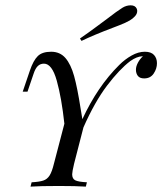

<svg xmlns="http://www.w3.org/2000/svg" viewBox="-20 -694 604 714"><path d="M563.7 -458.9Q563.7 -438.7 551.6 -420.6Q539.5 -402.4 516.1 -402.4Q500 -402.4 492.7 -411.7Q485.5 -421 485.5 -434.7Q485.5 -446.8 492.7 -460.5Q500 -474.2 511.3 -484.7H508.9Q488.7 -483.9 464.5 -466.9Q424.2 -436.3 378.2 -375.8Q332.3 -315.3 290.3 -220.2L255.6 -85.5Q248.4 -54.8 248.4 -46Q248.4 -29 260.1 -23.4Q271.8 -17.7 303.2 -16.1L299.2 0Q262.9 -2.4 199.2 -2.4Q129 -2.4 93.5 0L97.6 -16.1Q126.6 -17.7 141.1 -22.6Q155.6 -27.4 164.5 -41.5Q173.4 -55.6 180.6 -85.5L219.4 -233.9Q208.9 -330.6 191.1 -394Q173.4 -457.3 143.5 -457.3Q129.8 -457.3 120.6 -448.4Q111.3 -439.5 104.8 -419.4L82.3 -353.2H64.5L91.1 -431.5Q104 -469.4 120.6 -485.5Q137.1 -501.6 170.2 -501.6Q203.2 -501.6 223.4 -478.2Q243.5 -454.8 255.6 -411.3Q267.7 -367.7 279.8 -290.3L286.3 -250.8Q342.7 -372.6 423.4 -452.4Q444.4 -473.4 469.4 -487.5Q494.4 -501.6 518.5 -501.6Q541.9 -501.6 552.8 -489.5Q563.7 -477.4 563.7 -458.9ZM377.4 -623.4Q416.9 -654 435.5 -665.3Q450 -674.2 466.1 -674.2Q483.1 -674.2 488.7 -661.3Q490.3 -656.5 490.3 -653.2Q490.3 -642.7 481.9 -633.5Q473.4 -624.2 462.1 -617.7Q446.8 -608.9 424.6 -600.4Q402.4 -591.9 398.4 -590.3Q328.2 -563.7 283.1 -541.9L277.4 -550.8Q311.3 -574.2 339.9 -595.6Q368.5 -616.9 377.4 -623.4Z"/></svg>

Font: Playfair Display SC
Style: Italic
Weight: 400
Italic angle: -14°
Designer: Claus Eggers Sørensen
Foundry: Claus Eggers Sørensen
Version: Version 1.202; ttfautohint (v1.6)